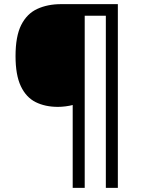

<svg xmlns="http://www.w3.org/2000/svg" viewBox="-20 -780 695 927"><path d="M549 127H491V-704H389V127H331V-273Q316 -269 296.5 -266.5Q277 -264 260 -264Q198 -264 152 -287Q106 -310 80.5 -364Q55 -418 55 -509Q55 -605 82.5 -659.5Q110 -714 160 -737Q210 -760 275 -760H549Z"/></svg>

Font: Noto Sans Imperial Aramaic
Style: Regular
Weight: 400
Designer: Monotype Design Team
Foundry: Monotype Imaging Inc.
Version: Version 2.001; ttfautohint (v1.8.4.7-5d5b)